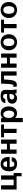

<svg xmlns="http://www.w3.org/2000/svg" viewBox="2694 -3248 752 6181"><g transform="rotate(-90 3070.5 -158.0)"><path d="M513 -95V-500H377V-95H196V-500H60V0H485V160H592V-95Z M646 -241C646 -89 716 14 887 14C1014 14 1090 -43 1101 -156H965C959 -108 933 -72 877 -72C794 -72 786 -152 786 -223H1108V-261C1108 -401 1042 -514 883 -514C723 -514 646 -400 646 -241ZM786 -308C786 -375 810 -429 877 -429C944 -429 968 -375 968 -308Z M1212 0H1347V-216H1534V0H1669V-500H1534V-311H1347V-500H1212Z M1879 0H2014V-405H2154V-500H1739V-405H1879Z M2363 -246C2363 -355 2407 -429 2476 -429C2547 -429 2600 -352 2600 -243C2600 -143 2556 -75 2488 -75C2417 -75 2363 -149 2363 -246ZM2363 -51C2404 -7 2451 14 2512 14C2646 14 2735 -88 2735 -252C2735 -413 2650 -514 2508 -514C2452 -514 2412 -498 2363 -451C2362 -469 2361 -484 2360 -500H2224C2226 -462 2228 -438 2228 -399V198H2363Z M3134 -197C3134 -122 3101 -76 3047 -76C3001 -76 2959 -108 2959 -147C2959 -215 3006 -230 3090 -230C3105 -230 3119 -229 3134 -228ZM2823 -139C2823 -51 2896 14 3000 14C3058 14 3101 -8 3145 -60C3149 -35 3153 -19 3160 0H3285C3274 -43 3261 -112 3264 -202L3268 -343C3272 -467 3215 -514 3060 -514C2928 -514 2844 -454 2844 -364H2980C2980 -411 3007 -435 3057 -435C3109 -435 3134 -410 3134 -357V-305C3109 -308 3089 -309 3062 -309C2909 -309 2823 -259 2823 -139Z M3366 -104 3370 2C3386 6 3401 7 3431 7C3544 7 3585 -86 3596 -307L3601 -405H3726V0H3861V-500H3469L3464 -372C3456 -155 3441 -102 3401 -102C3396 -102 3373 -103 3368 -106Z M3981 0H4116V-216H4303V0H4438V-500H4303V-311H4116V-500H3981Z M4542 -250C4542 -94 4648 14 4801 14C4953 14 5058 -93 5058 -250C5058 -406 4954 -514 4801 -514C4648 -514 4542 -406 4542 -250ZM4677 -250C4677 -365 4721 -428 4800 -428C4879 -428 4923 -365 4923 -250C4923 -135 4879 -72 4800 -72C4721 -72 4677 -135 4677 -250Z M5252 0H5387V-405H5527V-500H5112V-405H5252Z M5581 -250C5581 -94 5687 14 5840 14C5992 14 6097 -93 6097 -250C6097 -406 5993 -514 5840 -514C5687 -514 5581 -406 5581 -250ZM5716 -250C5716 -365 5760 -428 5839 -428C5918 -428 5962 -365 5962 -250C5962 -135 5918 -72 5839 -72C5760 -72 5716 -135 5716 -250Z"/></g></svg>

Font: Perun
Style: Bold
Weight: 700
Foundry: Copyright (c) Stefan Peev, Context Ltd, 2016
Version: Version 1.089